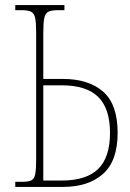

<svg xmlns="http://www.w3.org/2000/svg" viewBox="-20 -734 511 754"><path d="M40 0V-20H67Q92 -20 103.5 -26Q115 -32 118.5 -51Q122 -70 122 -108V-606Q122 -645 118 -663.5Q114 -682 102 -688Q90 -694 66 -694H40V-714H233V-694H206Q182 -694 170 -688Q158 -682 154 -663.5Q150 -645 150 -606V-424H228Q327 -424 384.5 -374.5Q442 -325 442 -212Q442 -102 384.5 -51Q327 0 228 0ZM150 -25H222Q319 -25 365.5 -70.5Q412 -116 412 -212Q412 -308 365.5 -353.5Q319 -399 222 -399H150Z"/></svg>

Font: Noto Serif Condensed Thin
Style: Regular
Weight: 100
Width: 3
Designer: Monotype Design Team
Foundry: Monotype Imaging Inc.
Version: Version 2.013; ttfautohint (v1.8.4.7-5d5b)